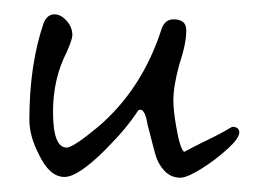

<svg xmlns="http://www.w3.org/2000/svg" viewBox="-20 -248 354 268"><path d="M233 0Q211 1 199 -26Q197 -31 194 -43Q191 -55 186 -74Q182 -99 173 -94Q157 -69 127 -39Q89 -1 70 -1Q49 -1 34 -33Q21 -58 21 -81Q21 -158 41 -216Q46 -228 56 -228Q65 -228 73 -219Q81 -210 81 -199Q81 -193 73 -175Q54 -138 54 -92Q54 -42 73 -42Q82 -42 117 -71Q179 -124 206 -209Q211 -221 222 -221Q240 -221 240 -206Q240 -196 237.5 -184Q235 -172 230 -157Q226 -142 224 -130Q222 -118 222 -108Q222 -101 223 -91.5Q224 -82 226 -71Q231 -41 237 -36Q237 -36 247.5 -41.5Q258 -47 271.5 -53.5Q285 -60 294.5 -65.5Q304 -71 304 -71Q314 -71 314 -63Q314 -55 297.5 -40Q281 -25 262 -13Q243 -1 233 0Z"/></svg>

Font: Square Peg
Style: Regular
Weight: 400
Designer: Robert E. Leuschke
Foundry: Robert E. Leuschke
Version: Version 1.010; ttfautohint (v1.8.4.7-5d5b)